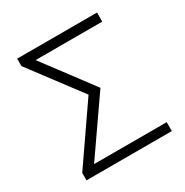

<svg xmlns="http://www.w3.org/2000/svg" viewBox="-166 -851 947 984"><g transform="rotate(-30 308.0 -359.0)"><path d="M65.4 0V-43.9L293.9 -375L69.3 -673.8V-717.8H542V-664.1H147.5L364.3 -375L140.6 -52.7H570.3V0Z"/></g></svg>

Font: Gothic A1 Light
Style: Regular
Weight: 300
Version: Version 2.50